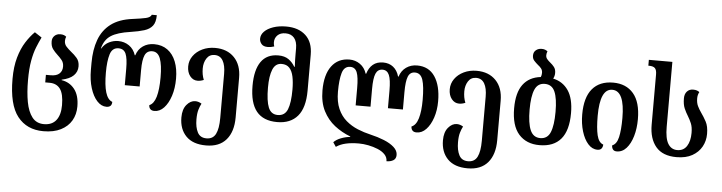

<svg xmlns="http://www.w3.org/2000/svg" viewBox="-55 -1045 5900 1570"><g transform="rotate(5 2894.5 -260.0)"><path d="M334 253Q198 253 122 156.5Q46 60 46 -152Q46 -252 67.5 -327.5Q89 -403 123.5 -457Q158 -511 195 -547L253 -509Q234 -470 215.5 -424Q197 -378 185 -312.5Q173 -247 173 -152Q173 -51 187.5 27Q202 105 237 150Q272 195 334 195Q400 195 434 151.5Q468 108 468 28Q468 -64 438.5 -105Q409 -146 351 -146H315V-208H355Q402 -208 425.5 -229.5Q449 -251 449 -287Q449 -319 432 -340Q415 -361 394 -380Q373 -399 355.5 -422.5Q338 -446 338 -486Q338 -513 356.5 -531Q375 -549 404 -549Q422 -549 433.5 -544.5Q445 -540 453 -533Q446 -516 446 -498Q446 -471 464 -451.5Q482 -432 504 -414Q530 -394 552.5 -368Q575 -342 575 -300Q575 -256 544 -225Q513 -194 447 -180V-176Q513 -166 553.5 -114.5Q594 -63 594 28Q594 93 564.5 143.5Q535 194 477 223.5Q419 253 334 253Z M830 9Q788 9 753.5 -28.5Q719 -66 698.5 -131.5Q678 -197 678 -281V-338Q678 -446 708 -528Q738 -610 804.5 -660.5Q871 -711 981 -725Q1051 -734 1089 -742.5Q1127 -751 1135 -773H1176Q1176 -715 1153 -685.5Q1130 -656 1085.5 -642Q1041 -628 974 -618Q868 -603 815 -569Q762 -535 744 -462H747Q770 -500 806.5 -517.5Q843 -535 880 -535Q931 -535 970 -508Q1009 -481 1025 -431H1029Q1045 -481 1084 -508Q1123 -535 1176 -535Q1240 -535 1285.5 -502Q1331 -469 1354.5 -409Q1378 -349 1378 -269Q1378 -190 1357.5 -127.5Q1337 -65 1302.5 -28Q1268 9 1224 9Q1202 9 1190.5 -3Q1179 -15 1179 -35Q1216 -50 1233.5 -109Q1251 -168 1251 -269Q1251 -371 1231 -423.5Q1211 -476 1165 -476Q1122 -476 1104.5 -437.5Q1087 -399 1087 -315V-180H965V-315Q965 -399 948.5 -437.5Q932 -476 888 -476Q837 -476 819.5 -420.5Q802 -365 802 -269Q802 -166 819.5 -107.5Q837 -49 875 -35Q875 9 830 9Z M1669 253Q1561 253 1505 195.5Q1449 138 1449 42Q1449 -25 1480.5 -62.5Q1512 -100 1551 -100Q1578 -100 1603 -84Q1591 -62 1582 -31.5Q1573 -1 1573 47Q1573 112 1594.5 153.5Q1616 195 1668 195Q1721 195 1743.5 151Q1766 107 1766 19V-343Q1766 -413 1743.5 -451.5Q1721 -490 1676 -490Q1633 -490 1610.5 -455Q1588 -420 1588 -372Q1588 -347 1592 -324Q1596 -301 1605 -279Q1579 -268 1554 -268Q1517 -268 1492.5 -299Q1468 -330 1468 -379Q1468 -426 1495.5 -464.5Q1523 -503 1570 -525.5Q1617 -548 1675 -548Q1774 -548 1832.5 -487.5Q1891 -427 1891 -321V4Q1891 121 1834.5 187Q1778 253 1669 253Z M2232 12Q2118 12 2062 -57Q2006 -126 2006 -267Q2006 -397 2053.5 -464.5Q2101 -532 2195 -532Q2247 -532 2279.5 -509Q2312 -486 2332 -451H2337Q2335 -475 2334.5 -505Q2334 -535 2334 -558V-602Q2334 -658 2309 -687.5Q2284 -717 2238 -717Q2196 -717 2172.5 -694Q2149 -671 2149 -636Q2149 -618 2155 -602Q2129 -593 2101 -593Q2066 -593 2050 -612.5Q2034 -632 2034 -655Q2034 -688 2060 -714.5Q2086 -741 2132.5 -757Q2179 -773 2239 -773Q2340 -773 2399 -718.5Q2458 -664 2458 -561V-266Q2458 -125 2399.5 -56.5Q2341 12 2232 12ZM2232 -46Q2290 -46 2312 -100.5Q2334 -155 2334 -264Q2334 -324 2324.5 -369.5Q2315 -415 2292 -440Q2269 -465 2228 -465Q2177 -465 2155 -411.5Q2133 -358 2133 -263Q2133 -153 2155 -99.5Q2177 -46 2232 -46Z M3333 -549Q3429 -549 3479 -474.5Q3529 -400 3529 -272Q3529 -198 3508.5 -137Q3488 -76 3453.5 -39.5Q3419 -3 3375 -3Q3352 -3 3341 -15.5Q3330 -28 3330 -48Q3367 -62 3384.5 -120Q3402 -178 3402 -272Q3402 -384 3384.5 -437Q3367 -490 3320 -490Q3280 -490 3264 -451Q3248 -412 3248 -322V-180H3125V-325Q3125 -414 3108.5 -452Q3092 -490 3054 -490Q3015 -490 2998.5 -452Q2982 -414 2982 -325V-180H2860V-322Q2860 -412 2844.5 -451Q2829 -490 2789 -490Q2739 -490 2722.5 -433Q2706 -376 2706 -279Q2706 -196 2731.5 -138.5Q2757 -81 2800 -44.5Q2843 -8 2895.5 13.5Q2948 35 3001 47Q3062 61 3114 82Q3166 103 3197.5 131.5Q3229 160 3229 195Q3229 226 3206.5 239.5Q3184 253 3151 253Q3151 221 3128.5 197.5Q3106 174 3069.5 159Q3033 144 2992 136Q2951 128 2914 128Q2853 128 2807 138.5Q2761 149 2728 172L2704 136Q2726 113 2764 98.5Q2802 84 2838 81V77Q2767 50 2708.5 4.5Q2650 -41 2614.5 -110.5Q2579 -180 2579 -279Q2579 -408 2631.5 -478.5Q2684 -549 2778 -549Q2826 -549 2864.5 -522Q2903 -495 2919 -445H2923Q2938 -495 2970.5 -522Q3003 -549 3054 -549Q3103 -549 3137 -522Q3171 -495 3185 -445H3189Q3205 -495 3243.5 -522Q3282 -549 3333 -549Z M3816 253Q3708 253 3652 195.5Q3596 138 3596 42Q3596 -25 3627.5 -62.5Q3659 -100 3698 -100Q3725 -100 3750 -84Q3738 -62 3729 -31.5Q3720 -1 3720 47Q3720 112 3741.5 153.5Q3763 195 3815 195Q3868 195 3890.5 151Q3913 107 3913 19V-343Q3913 -413 3890.5 -451.5Q3868 -490 3823 -490Q3780 -490 3757.5 -455Q3735 -420 3735 -372Q3735 -347 3739 -324Q3743 -301 3752 -279Q3726 -268 3701 -268Q3664 -268 3639.5 -299Q3615 -330 3615 -379Q3615 -426 3642.5 -464.5Q3670 -503 3717 -525.5Q3764 -548 3822 -548Q3921 -548 3979.5 -487.5Q4038 -427 4038 -321V4Q4038 121 3981.5 187Q3925 253 3816 253Z M4450 -539Q4530 -522 4575 -456Q4620 -390 4620 -270Q4620 -127 4560.5 -57Q4501 13 4385 13Q4277 13 4215 -57Q4153 -127 4153 -270Q4153 -398 4203 -465Q4253 -532 4348 -543Q4355 -557 4355 -578Q4355 -599 4343.5 -613.5Q4332 -628 4317 -639Q4299 -654 4284 -670.5Q4269 -687 4269 -712Q4269 -741 4288.5 -757Q4308 -773 4335 -773Q4352 -773 4363.5 -768.5Q4375 -764 4384 -757Q4377 -740 4377 -724Q4377 -706 4388.5 -692.5Q4400 -679 4415 -667Q4433 -653 4447.5 -634.5Q4462 -616 4462 -586Q4462 -560 4450 -539ZM4387 -45Q4446 -45 4469.5 -102Q4493 -159 4493 -270Q4493 -379 4469 -434.5Q4445 -490 4386 -490Q4328 -490 4304 -434.5Q4280 -379 4280 -270Q4280 -159 4304.5 -102Q4329 -45 4387 -45Z M4861 9Q4817 9 4783.5 -29Q4750 -67 4731 -130Q4712 -193 4712 -268Q4712 -408 4771.5 -478.5Q4831 -549 4942 -549Q5049 -549 5109 -478.5Q5169 -408 5169 -268Q5169 -192 5150.5 -129Q5132 -66 5098.5 -28.5Q5065 9 5019 9Q4998 9 4988 -4Q4978 -17 4978 -37Q5015 -51 5028.5 -109.5Q5042 -168 5042 -267Q5042 -490 4940 -490Q4839 -490 4839 -267Q4839 -166 4853 -108Q4867 -50 4905 -37Q4904 -16 4893.5 -3.5Q4883 9 4861 9Z M5510 13Q5396 13 5340.5 -53Q5285 -119 5285 -234V-646Q5285 -683 5270.5 -697.5Q5256 -712 5221 -712H5216V-760H5409V-227Q5409 -132 5435.5 -88.5Q5462 -45 5511 -45Q5563 -45 5589.5 -86.5Q5616 -128 5616 -195Q5616 -243 5603 -273.5Q5590 -304 5574 -330Q5557 -357 5543 -389Q5529 -421 5529 -472Q5529 -507 5548 -528Q5567 -549 5598 -549Q5617 -549 5629.5 -544.5Q5642 -540 5650 -533Q5637 -510 5637 -481Q5637 -444 5649.5 -418Q5662 -392 5679 -368Q5702 -336 5722.5 -298Q5743 -260 5743 -198Q5743 -140 5716.5 -92.5Q5690 -45 5638.5 -16Q5587 13 5510 13Z"/></g></svg>

Font: Noto Serif Georgian SemiCondensed SemiBold
Style: Regular
Weight: 600
Width: 4
Designer: Monotype Design Team, Akaki Razmadze
Foundry: Google LLC
Version: Version 2.003; ttfautohint (v1.8.4.7-5d5b)